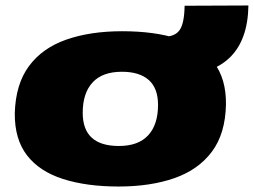

<svg xmlns="http://www.w3.org/2000/svg" viewBox="-20 -672 927 701"><path d="M413 9Q296 9 210 -18.5Q124 -46 78.5 -105Q33 -164 34 -259Q37 -365 86 -431Q135 -497 222.5 -527.5Q310 -558 426 -558Q544 -558 629.5 -530.5Q715 -503 760.5 -444Q806 -385 805 -291Q803 -184 753.5 -118Q704 -52 616.5 -21.5Q529 9 413 9ZM414 -139Q485 -139 521 -178Q557 -217 557 -289Q557 -350 523 -380Q489 -410 425 -410Q354 -410 318 -371Q282 -332 282 -260Q282 -139 414 -139ZM573 -397 560 -538H578Q619 -538 636 -562.5Q653 -587 654 -651L887 -652Q885 -525 818 -461Q751 -397 622 -397Z"/></svg>

Font: Georama ExtraExtended ExtraBold
Style: Italic
Weight: 800
Width: 8
Italic angle: -9°
Designer: Jean-Baptiste Levee
Foundry: Production Type
Version: Version 1.000